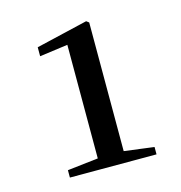

<svg xmlns="http://www.w3.org/2000/svg" viewBox="-75 -978 546 578"><g transform="rotate(-15 198.0 -689.0)"><path d="M170 -468H344V-491L251 -503V-904L243 -910L82 -872V-844L170 -856V-502L74 -491V-468Z"/></g></svg>

Font: Noto Serif CJK HK SemiBold
Style: Regular
Weight: 600
Designer: Ryoko NISHIZUKA 西塚涼子 (kana & ideographs); Frank Grießhammer (Latin, Greek & Cyrillic); Wenlong ZHANG 张文龙 (bopomofo); San
Foundry: Adobe
Version: Version 2.001;hotconv 1.1.0;makeotfexe 2.6.0